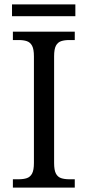

<svg xmlns="http://www.w3.org/2000/svg" viewBox="-20 -859 402 879"><path d="M39 0V-38.3H65.3Q87.7 -38.3 103 -43.5Q118.3 -48.7 126.8 -64.3Q135.3 -80 135.3 -113V-601Q135.3 -634 126.8 -649.7Q118.3 -665.3 103 -670.5Q87.7 -675.7 65.3 -675.7H39V-714H322.3V-675.7H297Q275.3 -675.7 259.8 -670.5Q244.3 -665.3 236 -649.7Q227.7 -634 227.7 -601V-113Q227.7 -80 236 -64.3Q244.3 -48.7 259.8 -43.5Q275.3 -38.3 297 -38.3H322.3V0ZM35 -784.7V-839H325V-784.7Z"/></svg>

Font: Noto Serif Hentaigana ExtraLight
Style: Regular
Weight: 200
Designer: Kazuhiro Yamada
Foundry: nipponia
Version: Version 1.000